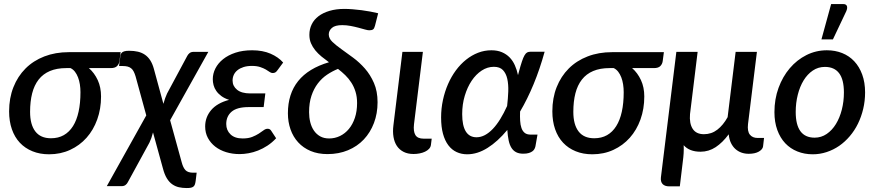

<svg xmlns="http://www.w3.org/2000/svg" viewBox="-20 -772 4428 970"><path d="M315.5 -428Q267 -428 232.2 -413.2Q197.5 -398.5 175.2 -370Q153 -341.5 142.5 -300.5Q132 -259.5 132 -207Q132 -142.5 158.5 -108Q185 -73.5 237.5 -73.5Q274.5 -73.5 302.2 -89.2Q330 -105 348.8 -134.8Q367.5 -164.5 377 -207.8Q386.5 -251 386.5 -306Q386.5 -326.5 383.5 -345.8Q380.5 -365 374.2 -381.2Q368 -397.5 358.5 -409.8Q349 -422 336 -428ZM589.5 -508.5 583.5 -463Q581.5 -448.5 571.5 -438.2Q561.5 -428 539.5 -428H429Q457 -403.5 473.8 -367.2Q490.5 -331 490.5 -284.5Q490.5 -222 471.2 -168.5Q452 -115 417.2 -76Q382.5 -37 334.2 -14.8Q286 7.5 228 7.5Q181.5 7.5 144 -7.8Q106.5 -23 80.2 -51Q54 -79 40 -119.2Q26 -159.5 26 -209.5Q26 -276.5 47.8 -331.5Q69.5 -386.5 109 -426Q148.5 -465.5 204.2 -487Q260 -508.5 328 -508.5Z M898 48Q905 75 917.2 87.8Q929.5 100.5 956 100.5H973.5L968.5 142Q967 153 964.5 160Q962 167 956.8 171Q951.5 175 943.5 176.5Q935.5 178 923.5 178Q902.5 178 884.2 174Q866 170 850.5 159.2Q835 148.5 823 129Q811 109.5 803 78.5L753 -103Q749.5 -88.5 744.8 -75.2Q740 -62 735 -51.5L626 148Q622 156.5 614.2 162.5Q606.5 168.5 593.5 168.5H519.5L719 -189L665 -386Q660.5 -401 655.2 -411Q650 -421 642.5 -427Q635 -433 624.5 -435.8Q614 -438.5 598.5 -438.5H581.5L586.5 -477Q587.5 -485 588.5 -492Q589.5 -499 593.8 -504.2Q598 -509.5 607 -512.5Q616 -515.5 632.5 -515.5Q657 -515.5 677 -510.8Q697 -506 712.2 -495.5Q727.5 -485 738.8 -467.8Q750 -450.5 757 -425.5L805.5 -247.5Q809.5 -262 814.2 -275.5Q819 -289 824 -299.5L926 -489.5Q930 -497.5 937.8 -503.8Q945.5 -510 958.5 -510H1032.5L839.5 -164.5Z M1375 -73.5Q1354.5 -51.5 1331.2 -36.2Q1308 -21 1283.8 -11.5Q1259.5 -2 1235.8 2.2Q1212 6.5 1190.5 6.5Q1154.5 6.5 1122.8 -3.2Q1091 -13 1067.5 -31.2Q1044 -49.5 1030.2 -75.2Q1016.5 -101 1016.5 -133Q1016.5 -180 1046.8 -215.8Q1077 -251.5 1137.5 -267.5Q1114 -275 1098.2 -286.8Q1082.5 -298.5 1072.8 -312.5Q1063 -326.5 1059 -341.8Q1055 -357 1055 -372Q1055 -400 1068.2 -426.2Q1081.5 -452.5 1107 -473Q1132.5 -493.5 1169.5 -505.8Q1206.5 -518 1254 -518Q1307 -518 1346.8 -500.8Q1386.5 -483.5 1410.5 -456L1382.5 -418Q1375.5 -408 1369.8 -405.5Q1364 -403 1357 -403Q1350 -403 1342.2 -408.5Q1334.5 -414 1323 -420.8Q1311.5 -427.5 1294.5 -433.2Q1277.5 -439 1252.5 -439Q1228.5 -439 1210.5 -433.2Q1192.5 -427.5 1180 -417.5Q1167.5 -407.5 1161.2 -394Q1155 -380.5 1155 -365Q1155 -337 1177.8 -318.5Q1200.5 -300 1244.5 -300H1320.5L1312 -231H1236Q1177.5 -231 1150.2 -207.8Q1123 -184.5 1123 -145.5Q1123 -114 1144.5 -93.2Q1166 -72.5 1206 -72.5Q1234.5 -72.5 1254 -80.2Q1273.5 -88 1287.5 -97Q1301.5 -106 1311.8 -113.8Q1322 -121.5 1332 -121.5Q1344 -121.5 1350 -111.5Z M1643 -72.5Q1672 -72.5 1697.8 -85Q1723.5 -97.5 1742.8 -120.8Q1762 -144 1773 -177Q1784 -210 1784 -251.5Q1784 -283 1776.2 -308.2Q1768.5 -333.5 1755.2 -354.2Q1742 -375 1724.5 -392Q1707 -409 1687.5 -424Q1659 -412.5 1632.5 -394.8Q1606 -377 1585.8 -350.5Q1565.5 -324 1553.5 -288.2Q1541.5 -252.5 1541.5 -205Q1541.5 -178.5 1547.5 -154.5Q1553.5 -130.5 1566 -112.2Q1578.5 -94 1597.5 -83.2Q1616.5 -72.5 1643 -72.5ZM1874.5 -642Q1871 -628 1864.8 -623.5Q1858.5 -619 1845.5 -619Q1838 -619 1823.8 -623Q1809.5 -627 1791 -632Q1772.5 -637 1751.2 -641Q1730 -645 1709 -645Q1672.5 -645 1656.8 -631Q1641 -617 1641 -598Q1641 -578 1659.2 -560.5Q1677.5 -543 1705 -523.5Q1732.5 -504 1764.2 -480.5Q1796 -457 1823.5 -425.8Q1851 -394.5 1869.2 -352.8Q1887.5 -311 1887.5 -255.5Q1887.5 -198.5 1869.2 -150.5Q1851 -102.5 1818 -67.5Q1785 -32.5 1738.2 -13Q1691.5 6.5 1634.5 6.5Q1586.5 6.5 1549.2 -9.2Q1512 -25 1486.5 -52.8Q1461 -80.5 1447.8 -118.2Q1434.5 -156 1434.5 -199.5Q1434.5 -396.5 1642 -457.5Q1622.5 -471.5 1604.5 -486.2Q1586.5 -501 1573 -517.5Q1559.5 -534 1551.2 -553.2Q1543 -572.5 1543 -596Q1543 -625 1554.8 -649Q1566.5 -673 1589.2 -690.2Q1612 -707.5 1645 -717.2Q1678 -727 1720 -727Q1739 -727 1761.5 -725.2Q1784 -723.5 1806.8 -720.5Q1829.5 -717.5 1851 -713.5Q1872.5 -709.5 1890.5 -705Z M2013 -510H2116.5L2071.5 -144Q2067.5 -108.5 2078.5 -90Q2089.5 -71.5 2120 -71.5H2161L2157 -39.5Q2155.5 -28.5 2147.5 -20Q2139.5 -11.5 2127.5 -5.8Q2115.5 0 2100.2 3Q2085 6 2069.5 6Q2040 6 2019 -4.8Q1998 -15.5 1985.2 -34.5Q1972.5 -53.5 1968 -80.2Q1963.5 -107 1967.5 -138.5Z M2387.5 -78.5Q2409 -78.5 2429.8 -89.5Q2450.5 -100.5 2470 -121Q2489.5 -141.5 2507.5 -170.8Q2525.5 -200 2542 -236.5Q2546.5 -274.5 2547.8 -310.2Q2549 -346 2542.8 -373.8Q2536.5 -401.5 2520.8 -418Q2505 -434.5 2475 -434.5Q2442.5 -434.5 2413.5 -415.5Q2384.5 -396.5 2362.8 -364Q2341 -331.5 2328 -288Q2315 -244.5 2315 -195.5Q2315 -137.5 2333.2 -108Q2351.5 -78.5 2387.5 -78.5ZM2731.5 -510.5Q2707.5 -423.5 2676 -347.2Q2644.5 -271 2607.5 -208.5Q2606.5 -183.5 2607.8 -162.2Q2609 -141 2614.5 -125.2Q2620 -109.5 2630.8 -100.8Q2641.5 -92 2660.5 -92H2695.5L2685 -32.5Q2683.5 -26 2680.2 -19.5Q2677 -13 2670 -7.8Q2663 -2.5 2651.8 1Q2640.5 4.5 2623.5 4.5Q2602.5 4.5 2588 -2.8Q2573.5 -10 2564 -25Q2554.5 -40 2549.8 -62.5Q2545 -85 2543 -115.5Q2494.5 -57 2443.2 -24.8Q2392 7.5 2340.5 7.5Q2311 7.5 2286.8 -3.8Q2262.5 -15 2245 -38.2Q2227.5 -61.5 2218 -96.2Q2208.5 -131 2208.5 -178.5Q2208.5 -224 2217.8 -266.8Q2227 -309.5 2243.5 -347.2Q2260 -385 2283.2 -416.5Q2306.5 -448 2334.8 -470.5Q2363 -493 2395.2 -505.5Q2427.5 -518 2462.5 -518Q2493 -518 2515.8 -508.2Q2538.5 -498.5 2554.8 -481.8Q2571 -465 2581.2 -442Q2591.5 -419 2597 -392.5L2601 -407.5Q2610 -441 2616.8 -461.2Q2623.5 -481.5 2630 -492.5Q2636.5 -503.5 2643.2 -507Q2650 -510.5 2658.5 -510.5Z M3060 -428Q3011.5 -428 2976.8 -413.2Q2942 -398.5 2919.8 -370Q2897.5 -341.5 2887 -300.5Q2876.5 -259.5 2876.5 -207Q2876.5 -142.5 2903 -108Q2929.5 -73.5 2982 -73.5Q3019 -73.5 3046.8 -89.2Q3074.5 -105 3093.2 -134.8Q3112 -164.5 3121.5 -207.8Q3131 -251 3131 -306Q3131 -326.5 3128 -345.8Q3125 -365 3118.8 -381.2Q3112.5 -397.5 3103 -409.8Q3093.5 -422 3080.5 -428ZM3334 -508.5 3328 -463Q3326 -448.5 3316 -438.2Q3306 -428 3284 -428H3173.5Q3201.5 -403.5 3218.2 -367.2Q3235 -331 3235 -284.5Q3235 -222 3215.8 -168.5Q3196.5 -115 3161.8 -76Q3127 -37 3078.8 -14.8Q3030.5 7.5 2972.5 7.5Q2926 7.5 2888.5 -7.8Q2851 -23 2824.8 -51Q2798.5 -79 2784.5 -119.2Q2770.5 -159.5 2770.5 -209.5Q2770.5 -276.5 2792.2 -331.5Q2814 -386.5 2853.5 -426Q2893 -465.5 2948.8 -487Q3004.5 -508.5 3072.5 -508.5Z M3840 -75 3835 -32Q3833 -17.5 3813.8 -6.2Q3794.5 5 3762.5 5Q3743 5 3726 -1Q3709 -7 3695.5 -19Q3682 -31 3673 -49.5Q3664 -68 3661.5 -93.5Q3630.5 -51.5 3595.5 -28.5Q3560.5 -5.5 3519 -5.5Q3463 -5.5 3434 -38.5Q3435 -18.5 3433.8 2.2Q3432.5 23 3430 40.5L3414.5 169.5H3361Q3338.5 169.5 3327.5 157.8Q3316.5 146 3319 124L3397 -510H3504.5L3466 -195.5Q3462 -148.5 3479.5 -121.2Q3497 -94 3536.5 -94Q3574.5 -94 3604 -116.8Q3633.5 -139.5 3656 -180L3696.5 -510H3804L3759 -145Q3755 -109 3768.2 -92Q3781.5 -75 3808 -75Z M4095.5 -76.5Q4129 -76.5 4156.5 -95.2Q4184 -114 4203.2 -145.5Q4222.5 -177 4233 -218.2Q4243.5 -259.5 4243.5 -304.5Q4243.5 -370.5 4219.2 -402.2Q4195 -434 4147.5 -434Q4113.5 -434 4086.2 -415.5Q4059 -397 4040 -366Q4021 -335 4010.5 -293.5Q4000 -252 4000 -206.5Q4000 -76.5 4095.5 -76.5ZM4086 7.5Q4044 7.5 4008.5 -6.8Q3973 -21 3947.2 -48.2Q3921.5 -75.5 3907 -115.2Q3892.5 -155 3892.5 -205.5Q3892.5 -271 3913.2 -328Q3934 -385 3970 -427.2Q4006 -469.5 4054.2 -493.8Q4102.5 -518 4157.5 -518Q4199.5 -518 4235 -503.8Q4270.5 -489.5 4296 -462.2Q4321.5 -435 4336 -395.2Q4350.5 -355.5 4350.5 -305Q4350.5 -262 4341 -222Q4331.5 -182 4314.5 -147.2Q4297.5 -112.5 4273.2 -84Q4249 -55.5 4219.8 -35.2Q4190.5 -15 4156.5 -3.8Q4122.5 7.5 4086 7.5ZM4130 -573 4179 -751.5H4240Q4254.5 -751.5 4258.5 -741.8Q4262.5 -732 4255.5 -715.5L4188 -573Z"/></svg>

Font: Lato SemiBold
Style: Italic
Weight: 600
Italic angle: -7°
Designer: Lukasz Dziedzic with Adam Twardoch and Botio Nikoltchev
Foundry: tyPoland Lukasz Dziedzic
Version: Version 2.015; 2015-08-06; http://www.latofonts.com/